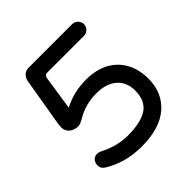

<svg xmlns="http://www.w3.org/2000/svg" viewBox="-184 -827 980 980"><g transform="rotate(-45 306.5 -336.5)"><path d="M81.1 -45.9Q71.3 -52.7 66.4 -60.5Q61.5 -68.4 61.5 -82Q61.5 -100.6 72.8 -112.8Q84 -125 101.6 -125Q110.4 -125 122.1 -120.1Q201.2 -79.1 278.3 -79.1Q374 -79.1 420.9 -110.8Q467.8 -142.6 467.8 -215.8Q467.8 -276.4 427.7 -311Q387.7 -345.7 317.4 -345.7Q235.4 -345.7 168 -303.7L156.2 -297.9Q146.5 -292 132.8 -292Q104.5 -292 85.9 -308.1Q67.4 -324.2 67.4 -349.6Q67.4 -357.4 69.3 -373L113.3 -632.8Q116.2 -655.3 130.4 -668.9Q144.5 -682.6 166 -682.6H479.5Q497.1 -682.6 509.8 -669.9Q522.5 -657.2 522.5 -639.6Q522.5 -622.1 509.8 -609.9Q497.1 -597.7 479.5 -597.7H215.8Q197.3 -597.7 194.3 -580.1L166 -393.6Q241.2 -432.6 330.1 -432.6Q400.4 -432.6 454.1 -404.3Q504.9 -376 531.7 -326.2Q558.6 -276.4 558.6 -210.9Q558.6 -109.4 489.3 -49.3Q419.9 10.7 290 10.7Q170.9 10.7 81.1 -45.9Z"/></g></svg>

Font: KTXP_ComRound
Style: Medium
Weight: 500
Version: Version 1.01;May 16, 2022;FontCreator 13.0.0.2683 64-bit